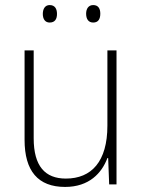

<svg xmlns="http://www.w3.org/2000/svg" viewBox="-20 -728 564 758"><path d="M149 -673C149 -653 158 -639 176 -639C197 -639 205 -653 205 -673C205 -693 197 -708 176 -708C158 -708 149 -693 149 -673ZM320 -674C320 -653 329 -639 348 -639C368 -639 376 -653 376 -674C376 -694 368 -708 348 -708C329 -708 320 -693 320 -674ZM440 -529H404V-232C404 -90 341 -23 240 -23C158 -23 113 -72 113 -182V-529H77V-176C77 -53 130 10 237 10C332 10 382 -45 404 -104H407L411 0H440Z"/></svg>

Font: Noto Sans Bengali SemiCondensed ExtraLight
Style: Regular
Weight: 200
Width: 4
Designer: Joana Ranito - Universal Thirst; Jelle Bosma - Monotype Design Team
Foundry: Universal Thirst ehf.
Version: Version 3.000